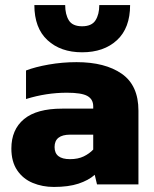

<svg xmlns="http://www.w3.org/2000/svg" viewBox="-20 -730 608 760"><path d="M305 -523Q220 -523 168 -571Q116 -619 116 -710H238Q238 -673 252.5 -649.5Q267 -626 305 -626Q343 -626 358 -649.5Q373 -673 373 -710H495Q495 -619 443 -571Q391 -523 305 -523ZM193 10Q148 10 109.5 -6Q71 -22 48 -56Q25 -90 25 -142Q25 -217 75 -258.5Q125 -300 226 -300H349V-309Q349 -337 326 -350Q303 -363 245 -363Q163 -363 83 -338V-451Q119 -465 173 -474.5Q227 -484 283 -484Q396 -484 462 -438Q528 -392 528 -292V0H364L355 -38Q330 -16 290.5 -3Q251 10 193 10ZM257 -100Q289 -100 311.5 -111Q334 -122 349 -138V-197H258Q196 -197 196 -148Q196 -100 257 -100Z"/></svg>

Font: Kanit
Style: Bold
Weight: 700
Designer: Katatrad Team
Foundry: CadsonDemak
Version: Version 2.000; ttfautohint (v1.8.3)